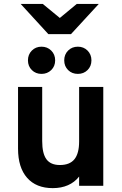

<svg xmlns="http://www.w3.org/2000/svg" viewBox="-20 -960 632 992"><path d="M252.6 12Q167.1 12 120.2 -41.1Q73.2 -94.3 73.2 -192V-511H198V-231.2Q198 -166.5 220.1 -136.9Q242.1 -107.4 289.4 -107.4Q340.4 -107.4 364.6 -137.3Q388.8 -167.2 388.8 -229.2V-511H513.6V0H388.8V-47.8Q365.5 -18.1 331.1 -3.1Q296.8 12 252.6 12ZM382.4 -578.2Q351.8 -578.2 331.8 -598.1Q311.8 -618 311.8 -648.2Q311.8 -678.4 331.8 -698.6Q351.8 -718.8 382.4 -718.8Q412.3 -718.8 432.4 -698.6Q452.4 -678.4 452.4 -648.2Q452.4 -618 432.4 -598.1Q412.3 -578.2 382.4 -578.2ZM194.4 -578.2Q164.4 -578.2 144.4 -598.1Q124.4 -618 124.4 -648.2Q124.4 -678.4 144.4 -698.6Q164.4 -718.8 194.4 -718.8Q224.6 -718.8 244.8 -698.6Q265 -678.4 265 -648.2Q265 -618 244.8 -598.1Q224.6 -578.2 194.4 -578.2ZM229.7 -783.8 86.7 -939.8H200.9L289.1 -867.2L376.7 -939.8H490.5L346.9 -783.8Z"/></svg>

Font: Overpass
Style: Regular
Weight: 400
Designer: Delve Withrington, Dave Bailey, Thomas Jockin
Foundry: Delve Fonts LLC
Version: Version 4.000